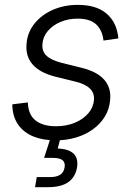

<svg xmlns="http://www.w3.org/2000/svg" viewBox="-20 -567 545 791"><path d="M209.5 11.2Q157.2 11.2 118.4 -4.4Q79.6 -20 57.1 -50.3Q34.7 -80.6 31.2 -123.5Q30.8 -127.9 30.8 -130.4Q30.8 -132.8 30.8 -137.2L94.7 -145Q96.2 -95.2 126.2 -71Q156.2 -46.9 210.4 -46.9Q252.9 -46.9 287.6 -61Q322.3 -75.2 343.5 -99.9Q364.7 -124.5 367.2 -155.8Q369.1 -183.6 350.8 -201.9Q332.5 -220.2 293.5 -230L208.5 -251Q144.5 -267.1 114.5 -301.3Q84.5 -335.4 89.4 -387.2Q93.3 -434.6 122.8 -470.7Q152.3 -506.8 198.7 -526.9Q245.1 -546.9 300.3 -546.9Q374 -546.9 415 -514.2Q456.1 -481.4 465.3 -425.8Q466.3 -421.4 466.8 -417.5Q467.3 -413.6 467.3 -408.7L406.2 -399.9Q402.3 -440.9 377.2 -465.6Q352.1 -490.2 299.3 -490.2Q260.7 -490.2 228.5 -476.3Q196.3 -462.4 176.5 -438.7Q156.7 -415 154.8 -384.8Q152.3 -355.5 171.9 -337.2Q191.4 -318.8 235.8 -307.6L316.4 -287.6Q379.9 -272 409.4 -238.5Q439 -205.1 433.6 -154.3Q430.7 -117.2 412.1 -86.9Q393.6 -56.6 363 -34.4Q332.5 -12.2 293.2 -0.5Q253.9 11.2 209.5 11.2ZM124.5 204.1 131.3 162.6H185.5Q213.4 162.6 228 152.8Q242.7 143.1 246.1 123Q249.5 103.5 238.3 93.5Q227.1 83.5 197.8 83.5H161.6L194.8 -18.6H231L229.5 0L217.8 44.9Q262.7 46.4 283 65.9Q303.2 85.4 297.4 122.6Q290.5 163.1 261 183.6Q231.4 204.1 179.2 204.1Z"/></svg>

Font: Inter 18pt Light
Style: Italic
Weight: 300
Italic angle: -9.3988°
Designer: Rasmus Andersson
Foundry: rsms
Version: Version 4.001;git-66647c0bb